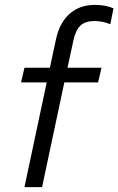

<svg xmlns="http://www.w3.org/2000/svg" viewBox="-20 -765 484 785"><path d="M80 0 171 -428H66L80 -488H184L209 -605Q224 -673 265 -709Q306 -745 368 -745Q390 -745 409 -741.5Q428 -738 444 -731L431 -666Q399 -679 366 -679Q329 -679 309 -660.5Q289 -642 280 -599L256 -488H395L381 -428H243L152 0Z"/></svg>

Font: Red Hat Text VF
Style: Italic
Weight: 400
Italic angle: -12°
Designer: Pentagram, MCKL
Foundry: Pentagram, MCKL
Version: Version 1.023